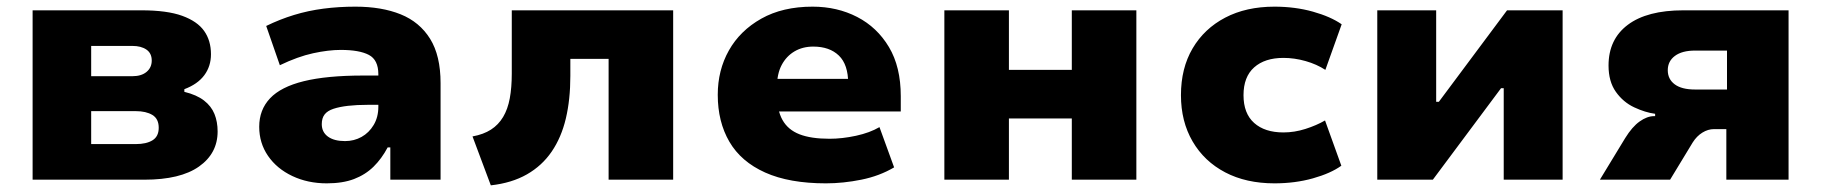

<svg xmlns="http://www.w3.org/2000/svg" viewBox="-20 -540 5473 577"><path d="M78 0V-509H405Q482 -509 527.5 -492.5Q573 -476 593.5 -447Q614 -418 614 -377Q614 -341 594 -314Q574 -287 534 -272V-264Q571 -255 593 -238Q615 -221 624.5 -197.5Q634 -174 634 -145Q634 -79 578 -39.5Q522 0 414 0ZM254 -107H388Q420 -107 438.5 -118.5Q457 -130 457 -156Q457 -183 438 -194.5Q419 -206 388 -206H254ZM254 -311H378Q405 -311 420.5 -324Q436 -337 436 -358Q436 -380 420 -391Q404 -402 378 -402H254Z M962 11Q905 11 858.5 -11Q812 -33 785.5 -71.5Q759 -110 759 -159Q759 -210 791.5 -244.5Q824 -279 893 -296Q962 -313 1072 -313H1140V-225H1086Q1052 -225 1026 -222Q1000 -219 982 -213Q964 -207 955.5 -196Q947 -185 947 -167Q947 -143 965.5 -129.5Q984 -116 1017 -116Q1044 -116 1066.5 -128.5Q1089 -141 1103 -164.5Q1117 -188 1117 -219V-317Q1117 -360 1088.5 -375Q1060 -390 1004 -390Q967 -390 921 -380Q875 -370 821 -344L780 -462Q821 -482 863.5 -495Q906 -508 952 -514Q998 -520 1048 -520Q1127 -520 1184 -497Q1241 -474 1272.5 -423.5Q1304 -373 1304 -290V0H1153V-97H1145Q1127 -63 1102.5 -39Q1078 -15 1044 -2Q1010 11 962 11Z M1455 17 1400 -130Q1433 -136 1455.5 -150.5Q1478 -165 1492 -188.5Q1506 -212 1512 -244.5Q1518 -277 1518 -319V-509H2003V0H1809V-363H1694V-312Q1694 -241 1680.5 -184Q1667 -127 1638 -84.5Q1609 -42 1563.5 -16Q1518 10 1455 17Z M2462 11Q2352 11 2279.5 -21.5Q2207 -54 2172 -114Q2137 -174 2137 -255Q2137 -329 2170.5 -388.5Q2204 -448 2268 -484Q2332 -520 2422 -520Q2496 -520 2556 -489Q2616 -458 2651.5 -398.5Q2687 -339 2687 -251V-205H2291V-303H2537L2529 -289Q2529 -346 2501 -373Q2473 -400 2424 -400Q2392 -400 2367.5 -385.5Q2343 -371 2329 -344.5Q2315 -318 2315 -279V-257Q2315 -209 2331.5 -179.5Q2348 -150 2382.5 -136.5Q2417 -123 2473 -123Q2511 -123 2552.5 -132Q2594 -141 2623 -158L2667 -37Q2623 -11 2568.5 0Q2514 11 2462 11Z M2818 0V-509H3012V-330H3201V-509H3395V0H3201V-184H3012V0Z M3810 11Q3725 11 3662 -22Q3599 -55 3564 -115Q3529 -175 3529 -254Q3529 -335 3564 -394.5Q3599 -454 3662 -487Q3725 -520 3810 -520Q3872 -520 3925.5 -505Q3979 -490 4012 -467L3963 -330Q3937 -347 3903.5 -356.5Q3870 -366 3837 -366Q3781 -366 3749 -337.5Q3717 -309 3717 -254Q3717 -199 3749 -170.5Q3781 -142 3837 -142Q3870 -142 3903 -152.5Q3936 -163 3962 -178L4011 -42Q3979 -19 3925.5 -4Q3872 11 3810 11Z M4119 0V-509H4296V-234H4304L4509 -509H4676V0H4499V-275H4491L4286 0Z M4788 0 4864 -125Q4885 -159 4907.5 -175Q4930 -191 4951 -191H4954V-198Q4924 -202 4891 -217.5Q4858 -233 4836 -264Q4814 -295 4814 -343Q4814 -422 4872 -465.5Q4930 -509 5039 -509H5355V0H5168V-152H5131Q5113 -152 5096 -141.5Q5079 -131 5067 -112L4999 0ZM5074 -271H5170V-388H5074Q5035 -388 5013.5 -372Q4992 -356 4992 -329Q4992 -302 5013 -286.5Q5034 -271 5074 -271Z"/></svg>

Font: Nunito Sans 6pt Black
Style: Regular
Weight: 900
Version: Version 3.101;gftools[0.9.27]